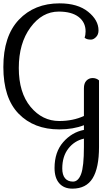

<svg xmlns="http://www.w3.org/2000/svg" viewBox="-55 -728 665 1144"><path d="M535 -249V147Q535 272 497 334Q459 396 376 396Q326 396 298 364Q270 332 270 273Q270 178 321.5 119Q373 60 445 46V18Q381 43 298 43Q147 43 56 -50.5Q-35 -144 -35 -328.5Q-35 -513 57.5 -610.5Q150 -708 300 -708Q408 -708 470 -658Q532 -608 532 -547Q532 -522 517 -507Q502 -492 487 -492Q459 -492 449 -504Q455 -519 455 -541Q455 -595 413.5 -627Q372 -659 295 -659Q196 -659 126.5 -564.5Q57 -470 57 -323Q57 -176 127 -91.5Q197 -7 298 -7Q380 -7 445 -37V-202Q445 -232 460 -247.5Q475 -263 497 -263Q519 -263 535 -249ZM445 147V98Q388 111 352 157.5Q316 204 316 276Q316 314 332.5 334Q349 354 380 354Q411 354 428 309.5Q445 265 445 147Z"/></svg>

Font: Sofia
Style: Regular
Weight: 400
Designer: Paula Nazal and Daniel Hernndez
Foundry: Paula Nazal, Daniel Hernndez
Version: Version 1.001